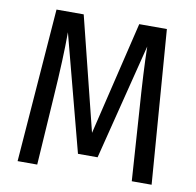

<svg xmlns="http://www.w3.org/2000/svg" viewBox="-78 -769 866 848"><g transform="rotate(10 355.5 -344.5)"><path d="M656 0H567L546 -311Q533 -489 531 -598L400 -78H312L175 -599Q175 -483 163 -308L143 0H55L108 -689H230L357 -180L479 -689H603Z"/></g></svg>

Font: Fira Sans Condensed
Style: Regular
Weight: 400
Width: 3
Designer: bBox Type GmbH & Carrois Corporate GbR & Edenspiekermann AG
Foundry: bBox Type GmbH & Carrois Corporate GbR & Edenspiekermann AG
Version: Version 4.301